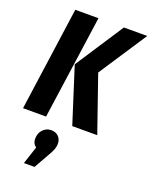

<svg xmlns="http://www.w3.org/2000/svg" viewBox="-182 -788 950 1206"><g transform="rotate(20 293.5 -185.5)"><path d="M9 0 106 -693H261L163 0ZM338 0 220 -370 431 -693H587L376 -372L505 0ZM291 134Q291 156 283.5 175Q276 194 255 230L203 322H132L171 204Q146 187 146 154Q146 117 168.5 93Q191 69 224 69Q254 69 272.5 87.5Q291 106 291 134Z"/></g></svg>

Font: Fira Sans Extra Condensed
Style: Bold Italic
Weight: 700
Width: 3
Italic angle: -8°
Designer: Carrois Corporate & Edenspiekermann AG
Foundry: Carrois Corporate GbR & Edenspiekermann AG
Version: Version 4.203